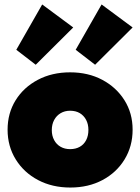

<svg xmlns="http://www.w3.org/2000/svg" viewBox="-20 -828 628 860"><path d="M295 12Q214 12 150.5 -21.5Q87 -55 50.5 -114Q14 -173 14 -247Q14 -321 50 -379Q86 -437 149.5 -470.5Q213 -504 294 -504Q375 -504 438 -470.5Q501 -437 537.5 -379Q574 -321 574 -247Q574 -173 538 -114Q502 -55 439 -21.5Q376 12 295 12ZM294 -160Q319 -160 337.5 -170.5Q356 -181 366 -200.5Q376 -220 376 -246Q376 -272 365.5 -291.5Q355 -311 337 -321.5Q319 -332 294 -332Q270 -332 251.5 -321Q233 -310 222.5 -290.5Q212 -271 212 -245Q212 -220 222.5 -200.5Q233 -181 251.5 -170.5Q270 -160 294 -160ZM140 -538 53 -605 169 -808 308 -705ZM406 -538 319 -605 435 -808 574 -705Z"/></svg>

Font: Outfit Thin Black
Style: Regular
Weight: 900
Version: Version 1.100;gftools[0.9.27]